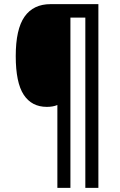

<svg xmlns="http://www.w3.org/2000/svg" viewBox="-20 -780 580 927"><path d="M455 127H392V-695H320V127H257V-273Q236 -264 206 -264Q133 -264 94.5 -322.5Q56 -381 56 -509Q56 -639 98.5 -699.5Q141 -760 224 -760H455Z"/></svg>

Font: Noto Sans Malayalam Condensed Medium
Style: Regular
Weight: 500
Width: 3
Designer: Jelle Bosma - Monotype Design Team
Foundry: Monotype Imaging Inc.
Version: Version 2.104; ttfautohint (v1.8.4.7-5d5b)